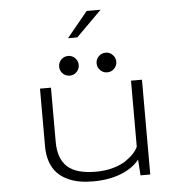

<svg xmlns="http://www.w3.org/2000/svg" viewBox="-59 -944 968 1011"><g transform="rotate(-5 425.0 -438.5)"><path d="M326 -752.5 436.5 -887H510L375 -752.5ZM318 -555.5Q296.5 -555.5 281.5 -570.8Q266.5 -586 266.5 -607.5Q266.5 -629 281.5 -644.2Q296.5 -659.5 318 -659.5Q340 -659.5 355 -644.2Q370 -629 370 -607.5Q370 -586 355 -570.8Q340 -555.5 318 -555.5ZM553.2 -570.8Q538 -555.5 516.5 -555.5Q495 -555.5 479.8 -570.8Q464.5 -586 464.5 -607.5Q464.5 -629 479.8 -644.2Q495 -659.5 516.5 -659.5Q538 -659.5 553.2 -644.2Q568.5 -629 568.5 -607.5Q568.5 -586 553.2 -570.8ZM392 10Q354 10 321.2 4.2Q288.5 -1.5 257.2 -16.2Q226 -31 204.2 -53.8Q182.5 -76.5 169.2 -112.5Q156 -148.5 156 -195V-501H214V-214.5Q214 -127 260.2 -83.2Q306.5 -39.5 412.5 -39.5Q460.5 -39.5 502.2 -51.2Q544 -63 570.5 -81Q597 -99 613.8 -117.5Q630.5 -136 637 -152.5V-501H695V0H643.5L638 -84Q604.5 -41 540.8 -15.5Q477 10 392 10Z"/></g></svg>

Font: League Mono Wide UltraLight
Style: Regular
Weight: 200
Width: 8
Designer: Tyler Finck
Foundry: The League of Moveable Type / Tyler Finck
Version: Version 2.210